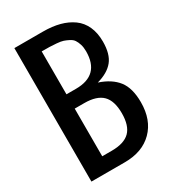

<svg xmlns="http://www.w3.org/2000/svg" viewBox="-209 -982 973 1090"><g transform="rotate(-30 277.5 -437.5)"><path d="M531.2 -250Q531.2 -134.3 464.1 -67.1Q397 0 281.2 0H62.5V-875H250Q310.5 -875 358.4 -862.3Q406.2 -849.6 442.1 -823.7Q478 -797.9 497.3 -755.4Q516.6 -712.9 516.6 -656.2Q516.6 -574.2 481.9 -531.5Q447.3 -488.8 375 -468.8Q453.1 -442.9 492.2 -392.8Q531.2 -342.8 531.2 -250ZM250 -406.2H187.5V-93.8H250Q331.1 -93.8 368.7 -131.1Q406.2 -168.5 406.2 -250Q406.2 -331.5 368.7 -368.9Q331.1 -406.2 250 -406.2ZM250 -500Q406.2 -500 406.2 -656.2Q406.2 -682.1 399.9 -701.9Q393.6 -721.7 384.8 -734.9Q376 -748 358.2 -757.1Q340.3 -766.1 325.7 -771Q311 -775.9 283.9 -778.1Q256.8 -780.3 238.8 -780.8Q220.7 -781.2 187.5 -781.2V-500Z"/></g></svg>

Font: OswaldRegular
Style: Regular
Weight: 400
Designer: vernon adams
Foundry: vernon adams
Version: Version 1.000